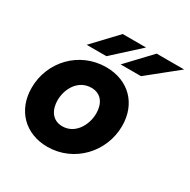

<svg xmlns="http://www.w3.org/2000/svg" viewBox="-159 -845 991 1004"><g transform="rotate(30 336.0 -343.0)"><path d="M254 11C414 11 539 -121 539 -279C539 -413 449 -504 314 -504C152 -504 29 -373 29 -216C29 -81 120 11 254 11ZM166 -554H285L442 -697H301ZM179 -227C179 -296 221 -372 301 -372C363 -372 389 -323 389 -268C389 -199 346 -121 268 -121C206 -121 179 -172 179 -227ZM371 -554H494L672 -697H506Z"/></g></svg>

Font: HK Grotesk Black
Style: Italic
Weight: 900
Italic angle: -16°
Designer: Alfredo Marco Pradil
Foundry: Hanken Design Co.
Version: Version 3.001;FEAKit 1.0